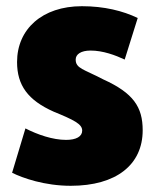

<svg xmlns="http://www.w3.org/2000/svg" viewBox="-20 -575 503 619"><path d="M440 -155C440 -44 355 24 208 24C124 24 53 -1 19 -18L62 -161C101 -141 150 -124 193 -124C226 -124 245 -135 245 -154C245 -175 219 -188 153 -215C70 -252 35 -300 35 -375C35 -481 116 -555 244 -555C316 -555 376 -540 424 -517C423 -515 383 -385 382 -383C352 -397 312 -412 272 -412C241 -412 224 -400 224 -383C224 -354 250 -352 313 -319C410 -275 440 -230 440 -155Z"/></svg>

Font: Repo Black
Style: Regular
Weight: 900
Designer: Stefan Peev
Foundry: Context Ltd
Version: Version 1.502